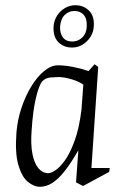

<svg xmlns="http://www.w3.org/2000/svg" viewBox="-20 -710 473 735"><path d="M133 5Q109 5 86 -14.5Q63 -34 50 -79.5Q37 -125 43 -203Q47 -252 62.5 -298Q78 -344 100.5 -380.5Q123 -417 149.5 -438.5Q176 -460 202 -460Q227 -460 258.5 -454Q290 -448 319 -438L342 -464L356 -454L330 -67H400L398 -52L298 2L271 -12L280 -135Q252 -86 227.5 -55Q203 -24 180 -9.5Q157 5 133 5ZM166 -47Q175 -47 192 -58Q209 -69 228.5 -96Q248 -123 265.5 -170.5Q283 -218 292 -291L299 -386Q280 -399 252.5 -407Q225 -415 204 -415Q194 -415 174 -413.5Q154 -412 141 -398Q129 -383 117.5 -335Q106 -287 101 -210Q97 -158 104 -121.5Q111 -85 127 -66Q143 -47 166 -47ZM256 -528Q224 -528 203.5 -548.5Q183 -569 185 -609Q187 -632 198.5 -650Q210 -668 228.5 -679Q247 -690 268 -690Q300 -690 321 -669Q342 -648 339 -609Q338 -587 326 -568.5Q314 -550 296 -539Q278 -528 256 -528ZM256 -551Q279 -551 295 -566.5Q311 -582 312 -608Q314 -637 301 -652.5Q288 -668 265 -668Q243 -668 227.5 -652.5Q212 -637 210 -608Q209 -582 221 -566.5Q233 -551 256 -551Z"/></svg>

Font: Ancizar Serif Light
Style: Italic
Weight: 300
Italic angle: -4°
Designer: Cesar Puertas, Viviana Monsalve, Julian Moncada, Julian Prieto, Jose Castro, Felipe Aragon, Mariel Hernandez, Sara Alarc
Version: Version 8.100